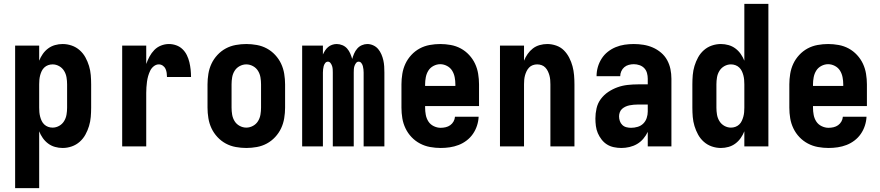

<svg xmlns="http://www.w3.org/2000/svg" viewBox="-20 -755 4540 990"><path d="M58 215V-520H182V-442Q189 -460 200.5 -476.5Q212 -493 228 -505Q244 -517 263.5 -522.5Q283 -528 303 -528Q327 -528 350 -520Q373 -512 391 -496Q409 -480 420.5 -459Q432 -438 439 -415Q446 -392 448 -368Q450 -344 450 -320V-200Q450 -176 448 -152Q446 -128 439 -105Q432 -82 420.5 -61Q409 -40 391 -24Q373 -8 350 0Q327 8 303 8Q283 8 263.5 2.5Q244 -3 228 -15Q212 -27 200.5 -43.5Q189 -60 182 -78V215ZM251 -97Q269 -97 285 -106Q301 -115 310.5 -130.5Q320 -146 323 -164Q326 -182 326 -200V-320Q326 -338 323 -356Q320 -374 310.5 -389.5Q301 -405 285 -414Q269 -423 251 -423Q239 -423 228 -419Q217 -415 208.5 -407Q200 -399 195 -388.5Q190 -378 187 -366.5Q184 -355 183 -343.5Q182 -332 182 -320V-200Q182 -188 183 -176.5Q184 -165 187 -153.5Q190 -142 195 -131.5Q200 -121 208.5 -113Q217 -105 228 -101Q239 -97 251 -97Z M610 0V-520H734V-425Q741 -445 751 -463.5Q761 -482 775.5 -497Q790 -512 810 -520Q830 -528 851 -528Q870 -528 888.5 -521.5Q907 -515 921 -501.5Q935 -488 943.5 -470.5Q952 -453 956.5 -434Q961 -415 963 -396Q965 -377 965 -358H841Q841 -368 839.5 -379Q838 -390 833.5 -400Q829 -410 819.5 -416.5Q810 -423 799 -423Q785 -423 773 -413.5Q761 -404 754.5 -390.5Q748 -377 744 -363Q740 -349 738 -334.5Q736 -320 735 -305Q734 -290 734 -276V0Z M1250 8Q1223 8 1195.5 3Q1168 -2 1144 -15Q1120 -28 1101 -48.5Q1082 -69 1070.5 -93.5Q1059 -118 1054.5 -145.5Q1050 -173 1050 -200V-320Q1050 -347 1054.5 -374.5Q1059 -402 1070.5 -426.5Q1082 -451 1101 -471.5Q1120 -492 1144 -505Q1168 -518 1195.5 -523Q1223 -528 1250 -528Q1277 -528 1304.5 -523Q1332 -518 1356 -505Q1380 -492 1399 -471.5Q1418 -451 1429.5 -426.5Q1441 -402 1445.5 -374.5Q1450 -347 1450 -320V-200Q1450 -173 1445.5 -145.5Q1441 -118 1429.5 -93.5Q1418 -69 1399 -48.5Q1380 -28 1356 -15Q1332 -2 1304.5 3Q1277 8 1250 8ZM1250 -97Q1268 -97 1284.5 -106Q1301 -115 1310.5 -130.5Q1320 -146 1323 -164Q1326 -182 1326 -200V-320Q1326 -338 1323 -356Q1320 -374 1310.5 -389.5Q1301 -405 1284.5 -414Q1268 -423 1250 -423Q1232 -423 1215.5 -414Q1199 -405 1189.5 -389.5Q1180 -374 1177 -356Q1174 -338 1174 -320V-200Q1174 -182 1177 -164Q1180 -146 1189.5 -130.5Q1199 -115 1215.5 -106Q1232 -97 1250 -97Z M1538 0V-520H1645V-474Q1650 -485 1656.5 -495Q1663 -505 1672 -512.5Q1681 -520 1692.5 -524Q1704 -528 1716 -528Q1731 -528 1745.5 -522Q1760 -516 1770 -504.5Q1780 -493 1786 -479Q1792 -465 1796 -451Q1800 -465 1806 -479Q1812 -493 1822 -504.5Q1832 -516 1846 -522Q1860 -528 1874 -528Q1890 -528 1905 -521Q1920 -514 1930 -502Q1940 -490 1946.5 -475Q1953 -460 1956.5 -444.5Q1960 -429 1961 -413Q1962 -397 1962 -381V0H1855V-381Q1855 -389 1854 -397.5Q1853 -406 1851 -414Q1849 -422 1843.5 -429.5Q1838 -437 1829 -437Q1821 -437 1815.5 -429.5Q1810 -422 1807.5 -414Q1805 -406 1804.5 -397.5Q1804 -389 1804 -381V0H1696V-381Q1696 -389 1695.5 -397.5Q1695 -406 1692.5 -414Q1690 -422 1684.5 -429.5Q1679 -437 1671 -437Q1662 -437 1656.5 -429.5Q1651 -422 1649 -414Q1647 -406 1646 -397.5Q1645 -389 1645 -381V0Z M2252 8Q2225 8 2197.5 3Q2170 -2 2145.5 -15Q2121 -28 2102 -48Q2083 -68 2071 -93Q2059 -118 2054.5 -145Q2050 -172 2050 -200V-320Q2050 -347 2054.5 -374.5Q2059 -402 2070.5 -426.5Q2082 -451 2101 -471.5Q2120 -492 2144 -505Q2168 -518 2195.5 -523Q2223 -528 2250 -528Q2277 -528 2304.5 -523Q2332 -518 2356 -505Q2380 -492 2399 -471.5Q2418 -451 2429.5 -426.5Q2441 -402 2445.5 -374.5Q2450 -347 2450 -320V-208H2172V-200Q2172 -181 2175.5 -162.5Q2179 -144 2189 -128.5Q2199 -113 2216.5 -104.5Q2234 -96 2252 -96Q2265 -96 2278 -99Q2291 -102 2301.5 -109.5Q2312 -117 2318.5 -128.5Q2325 -140 2326 -153H2448Q2447 -130 2439.5 -107Q2432 -84 2418.5 -64.5Q2405 -45 2386 -30.5Q2367 -16 2345 -7.5Q2323 1 2299.5 4.5Q2276 8 2252 8ZM2172 -312H2328V-320Q2328 -338 2324.5 -356.5Q2321 -375 2311.5 -390.5Q2302 -406 2285 -415Q2268 -424 2250 -424Q2232 -424 2215 -415Q2198 -406 2188.5 -390.5Q2179 -375 2175.5 -356.5Q2172 -338 2172 -320Z M2558 0V-520H2682V-442Q2689 -460 2700.5 -476.5Q2712 -493 2727.5 -505Q2743 -517 2762.5 -522.5Q2782 -528 2802 -528Q2825 -528 2848 -520Q2871 -512 2887.5 -495.5Q2904 -479 2915 -457.5Q2926 -436 2932 -413.5Q2938 -391 2940 -367.5Q2942 -344 2942 -320V0H2818V-320Q2818 -332 2817 -343.5Q2816 -355 2813 -366Q2810 -377 2805 -387.5Q2800 -398 2792 -406.5Q2784 -415 2773 -419Q2762 -423 2750 -423Q2738 -423 2727 -419Q2716 -415 2708 -406.5Q2700 -398 2695 -387.5Q2690 -377 2687 -366Q2684 -355 2683 -343.5Q2682 -332 2682 -320V0Z M3184 8Q3165 8 3145.5 4Q3126 0 3110 -10Q3094 -20 3082 -35.5Q3070 -51 3062.5 -68.5Q3055 -86 3052.5 -105.5Q3050 -125 3050 -144Q3050 -170 3056 -196.5Q3062 -223 3078 -244.5Q3094 -266 3116.5 -281Q3139 -296 3164 -305Q3189 -314 3216 -317Q3243 -320 3269 -320H3320V-349Q3320 -364 3316 -378.5Q3312 -393 3302 -403.5Q3292 -414 3277.5 -419Q3263 -424 3248 -424Q3235 -424 3222 -420.5Q3209 -417 3199 -408.5Q3189 -400 3183.5 -387.5Q3178 -375 3178 -362H3056Q3056 -386 3062.5 -409Q3069 -432 3082 -452.5Q3095 -473 3114 -488Q3133 -503 3155 -512Q3177 -521 3200.5 -524.5Q3224 -528 3248 -528Q3273 -528 3298 -524Q3323 -520 3346 -510Q3369 -500 3388.5 -483.5Q3408 -467 3420 -445Q3432 -423 3437 -398.5Q3442 -374 3442 -349V0H3320V-75Q3311 -56 3297 -39.5Q3283 -23 3265 -12.5Q3247 -2 3226 3Q3205 8 3184 8ZM3234 -96Q3251 -96 3268 -101Q3285 -106 3297 -118Q3309 -130 3314.5 -146.5Q3320 -163 3320 -180V-216H3269Q3258 -216 3247.5 -215Q3237 -214 3226.5 -212Q3216 -210 3206 -205.5Q3196 -201 3188 -194Q3180 -187 3176 -176.5Q3172 -166 3172 -155Q3172 -143 3176 -131Q3180 -119 3189 -110.5Q3198 -102 3210 -99Q3222 -96 3234 -96Z M3697 8Q3673 8 3650 0Q3627 -8 3609 -24Q3591 -40 3579.5 -61Q3568 -82 3561 -105Q3554 -128 3552 -152Q3550 -176 3550 -200V-320Q3550 -344 3552 -368Q3554 -392 3561 -415Q3568 -438 3579.5 -459Q3591 -480 3609 -496Q3627 -512 3650 -520Q3673 -528 3697 -528Q3717 -528 3736.5 -522.5Q3756 -517 3772 -505Q3788 -493 3799.5 -476.5Q3811 -460 3818 -442V-735H3942V0H3818V-78Q3811 -60 3799.5 -43.5Q3788 -27 3772 -15Q3756 -3 3736.5 2.5Q3717 8 3697 8ZM3749 -97Q3761 -97 3772 -101Q3783 -105 3791.5 -113Q3800 -121 3805 -132Q3810 -143 3813 -154Q3816 -165 3817 -176.5Q3818 -188 3818 -200V-320Q3818 -332 3817 -343.5Q3816 -355 3813 -366.5Q3810 -378 3805 -388.5Q3800 -399 3791.5 -407Q3783 -415 3772 -419Q3761 -423 3749 -423Q3731 -423 3715 -414Q3699 -405 3689.5 -389.5Q3680 -374 3677 -356Q3674 -338 3674 -320V-200Q3674 -182 3677 -164Q3680 -146 3689.5 -130.5Q3699 -115 3715 -106Q3731 -97 3749 -97Z M4252 8Q4225 8 4197.5 3Q4170 -2 4145.5 -15Q4121 -28 4102 -48Q4083 -68 4071 -93Q4059 -118 4054.5 -145Q4050 -172 4050 -200V-320Q4050 -347 4054.5 -374.5Q4059 -402 4070.5 -426.5Q4082 -451 4101 -471.5Q4120 -492 4144 -505Q4168 -518 4195.5 -523Q4223 -528 4250 -528Q4277 -528 4304.5 -523Q4332 -518 4356 -505Q4380 -492 4399 -471.5Q4418 -451 4429.5 -426.5Q4441 -402 4445.5 -374.5Q4450 -347 4450 -320V-208H4172V-200Q4172 -181 4175.5 -162.5Q4179 -144 4189 -128.5Q4199 -113 4216.5 -104.5Q4234 -96 4252 -96Q4265 -96 4278 -99Q4291 -102 4301.5 -109.5Q4312 -117 4318.5 -128.5Q4325 -140 4326 -153H4448Q4447 -130 4439.5 -107Q4432 -84 4418.5 -64.5Q4405 -45 4386 -30.5Q4367 -16 4345 -7.5Q4323 1 4299.5 4.5Q4276 8 4252 8ZM4172 -312H4328V-320Q4328 -338 4324.5 -356.5Q4321 -375 4311.5 -390.5Q4302 -406 4285 -415Q4268 -424 4250 -424Q4232 -424 4215 -415Q4198 -406 4188.5 -390.5Q4179 -375 4175.5 -356.5Q4172 -338 4172 -320Z"/></svg>

Font: Iosevka Curly Extrabold
Style: Regular
Weight: 800
Monospace: yes
Designer: Belleve Invis
Foundry: Belleve Invis
Version: Version 22.1.2; ttfautohint (v1.8.4)